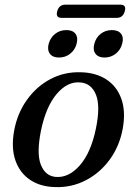

<svg xmlns="http://www.w3.org/2000/svg" viewBox="-20 -770 570 801"><path d="M318 -468.5Q380 -467 423.8 -438.5Q467.5 -410 486.2 -357.8Q505 -305.5 492 -233Q478.5 -160 437.8 -104.2Q397 -48.5 337.8 -17.8Q278.5 13 209.5 10.5Q148.5 9 105.8 -19.5Q63 -48 44.5 -100.2Q26 -152.5 39 -225Q52.5 -298 92.8 -354Q133 -410 191.2 -440.5Q249.5 -471 318 -468.5ZM211.5 -32Q266 -27 312.5 -79.5Q359 -132 380 -233Q399.5 -327 380.5 -374.5Q361.5 -422 316 -426Q262.5 -431.5 217.2 -378.8Q172 -326 151 -225.5Q132 -131 150 -83.8Q168 -36.5 211.5 -32ZM226 -530Q199.5 -530 188 -546Q176.5 -562 183 -587Q190 -613 210 -628.8Q230 -644.5 257 -644.5Q283.5 -644.5 295 -628.8Q306.5 -613 299.5 -587Q293 -562 273 -546Q253 -530 226 -530ZM416 -530Q390 -530 378.2 -546Q366.5 -562 373.5 -587Q380 -613 400 -628.8Q420 -644.5 446.5 -644.5Q473.5 -644.5 485.2 -628.8Q497 -613 489.5 -587Q483 -562 463 -546Q443 -530 416 -530ZM218.5 -722.5Q226 -750.5 252.5 -750.5H482.5Q508.5 -750.5 500.5 -723Q493 -695.5 467 -695.5H237Q211.5 -695.5 218.5 -722.5Z"/></svg>

Font: Fraunces 9pt
Style: Italic
Weight: 400
Italic angle: -16°
Version: Version 1.000;[b76b70a41]